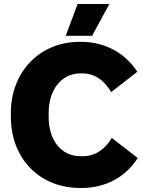

<svg xmlns="http://www.w3.org/2000/svg" viewBox="-20 -921 729 955"><path d="M524 -901H366L307 -743H438ZM379 14H385C504 14 604 -39 665 -135L536 -235C503 -179 454 -144 392 -144H380C287 -144 222 -220 222 -340V-359C222 -478 288 -556 380 -556H389C451 -556 499 -521 533 -463L663 -564C601 -660 499 -713 382 -713H377C177 -713 34 -564 34 -359V-340C34 -133 176 14 379 14Z"/></svg>

Font: Fixel Text ExtraBold
Style: Regular
Weight: 800
Width: 4
Designer: AlfaBravo + MacPaw
Foundry: Kyrylo Tkachov, Marchela Mozhyna, Serhii Makarenko, Maria Weinstein, Zakhar Kryvoshyya
Version: Version 1.211